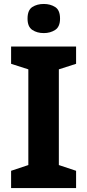

<svg xmlns="http://www.w3.org/2000/svg" viewBox="-20 -949 441 969"><path d="M364 0H36V-87L123 -116V-599L36 -627V-714H364V-627L277 -599V-116L364 -87ZM201 -929Q234 -929 258.5 -913.5Q283 -898 283 -855Q283 -814 258.5 -798Q234 -782 201 -782Q167 -782 143 -798Q119 -814 119 -855Q119 -898 143 -913.5Q167 -929 201 -929Z"/></svg>

Font: Noto Sans Cherokee
Style: Regular
Weight: 400
Designer: Monotype Design Team
Foundry: Monotype Imaging Inc.
Version: Version 2.001